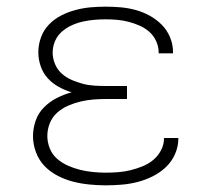

<svg xmlns="http://www.w3.org/2000/svg" viewBox="-20 -548 640 576"><path d="M297 8Q273 8 248 5.5Q223 3 199.5 -3Q176 -9 153.5 -20.5Q131 -32 114 -49.5Q97 -67 88 -91Q79 -115 79 -139Q79 -163 87 -186Q95 -209 112 -226Q129 -243 150.5 -254Q172 -265 195 -271Q175 -277 156 -287.5Q137 -298 123 -313.5Q109 -329 102 -349.5Q95 -370 95 -391Q95 -414 103 -436Q111 -458 127 -474.5Q143 -491 163.5 -501.5Q184 -512 206.5 -518Q229 -524 251.5 -526Q274 -528 297 -528Q320 -528 342.5 -526Q365 -524 387 -518Q409 -512 429 -501Q449 -490 465 -474Q481 -458 490 -436.5Q499 -415 499 -393Q499 -392 499 -390.5Q499 -389 499 -388H456Q456 -389 456 -389.5Q456 -390 456 -391Q456 -408 448.5 -424.5Q441 -441 428 -452.5Q415 -464 399 -471Q383 -478 366 -482.5Q349 -487 331.5 -488.5Q314 -490 297 -490Q280 -490 262.5 -488.5Q245 -487 227.5 -483Q210 -479 194 -471.5Q178 -464 165 -452.5Q152 -441 145 -424.5Q138 -408 138 -390Q138 -373 145 -356Q152 -339 165.5 -327Q179 -315 195.5 -308Q212 -301 229 -296.5Q246 -292 264 -291Q282 -290 300 -290H361V-251H300Q280 -251 260.5 -249.5Q241 -248 222 -243.5Q203 -239 184.5 -231Q166 -223 151.5 -210Q137 -197 129.5 -178.5Q122 -160 122 -140Q122 -121 129.5 -102.5Q137 -84 151.5 -71.5Q166 -59 184 -51Q202 -43 220.5 -38.5Q239 -34 258.5 -32Q278 -30 297 -30Q316 -30 335 -31.5Q354 -33 372 -37.5Q390 -42 407.5 -49Q425 -56 439.5 -68Q454 -80 463 -97Q472 -114 472 -133Q472 -133 472 -133.5Q472 -134 472 -134H515Q515 -134 515 -133.5Q515 -133 515 -132Q515 -108 505 -85.5Q495 -63 477.5 -46.5Q460 -30 438 -19Q416 -8 392.5 -2Q369 4 345 6Q321 8 297 8Z"/></svg>

Font: Iosevka SS04 XLt Ex
Style: Regular
Weight: 200
Width: 7
Monospace: yes
Designer: Belleve Invis
Foundry: Belleve Invis
Version: Version 19.0.0; ttfautohint (v1.8.4)